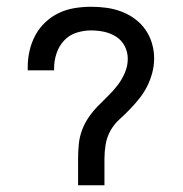

<svg xmlns="http://www.w3.org/2000/svg" viewBox="-20 -548 540 568"><path d="M211 0V-78Q211 -99 213 -120.5Q215 -142 222.5 -162.5Q230 -183 242 -200.5Q254 -218 269 -233.5Q284 -249 299.5 -264Q315 -279 328 -296Q341 -313 349.5 -333Q358 -353 358 -374Q358 -394 349 -411.5Q340 -429 323.5 -439.5Q307 -450 288 -454Q269 -458 249 -458Q227 -458 205.5 -451Q184 -444 169 -427.5Q154 -411 147 -389.5Q140 -368 140 -346V-340H62V-349Q62 -374 67.5 -398Q73 -422 84.5 -443.5Q96 -465 114 -482Q132 -499 154 -509.5Q176 -520 200.5 -524Q225 -528 249 -528Q272 -528 294.5 -525Q317 -522 338.5 -514Q360 -506 378.5 -492.5Q397 -479 410 -460.5Q423 -442 429.5 -420Q436 -398 436 -375Q436 -354 430.5 -333Q425 -312 415.5 -293Q406 -274 392.5 -257Q379 -240 364 -224.5Q349 -209 333 -194.5Q317 -180 306.5 -161Q296 -142 292.5 -120.5Q289 -99 289 -78V0Z"/></svg>

Font: Iosevka
Style: Regular
Weight: 400
Monospace: yes
Designer: Belleve Invis
Foundry: Belleve Invis
Version: Version 33.2.3; ttfautohint (v1.8.4)